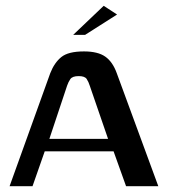

<svg xmlns="http://www.w3.org/2000/svg" viewBox="-20 -641 583 661"><path d="M13 0 153 -389Q167 -425 191 -444.5Q215 -464 269 -464Q317 -464 342.5 -446Q368 -428 382 -389L525 0H414L371 -120H134L92 0ZM150 -163H352L289 -346Q285 -359 278.5 -369Q272 -379 251 -379Q229 -379 222 -368.5Q215 -358 211 -346ZM232 -521 337 -621 383 -591 273 -521Z"/></svg>

Font: Genos Thin Medium
Style: Regular
Weight: 500
Version: Version 1.010